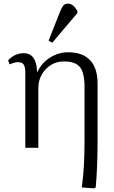

<svg xmlns="http://www.w3.org/2000/svg" viewBox="-20 -806 620 1047"><path d="M492 221 426 216Q434 160 437.5 96.5Q441 33 441 -38V-332Q441 -409 416 -440Q391 -471 328 -471Q289 -471 257.5 -451.5Q226 -432 207.5 -399Q189 -366 189 -325V0H118V-411Q118 -441 109 -454Q100 -467 79 -467Q59 -467 33 -455L24 -477Q61 -516 109 -516Q179 -516 182 -415H185Q207 -463 253 -492Q299 -521 352 -521Q430 -521 471 -478Q512 -435 512 -352V-39Q512 32 509.5 97Q507 162 502 216ZM265 -573 245 -584 308 -744Q317 -766 325.5 -776Q334 -786 351 -786Q366 -786 378 -776.5Q390 -767 402 -746V-735Z"/></svg>

Font: Literata 36pt Light
Style: Regular
Weight: 300
Designer: Latin by Veronika Burian and Jose Scaglione. Greek by Irene Vlachou. Cyrillic by Vera Evstafieva.
Foundry: TypeTogether
Version: Version 3.002